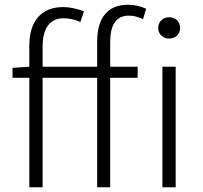

<svg xmlns="http://www.w3.org/2000/svg" viewBox="-20 -792 857 812"><path d="M33 -505V-463.1H104V0H160.2V-463.1H391V0H446V-463.1H562.1V-509.9H446V-614C446 -685 469.8 -725.9 524.9 -725.9C544 -725.9 563.9 -720.9 584.9 -710.9L598 -755C574.9 -766 547.9 -772 522 -772C436.1 -772 391 -717.7 391 -616.8V-509.9H160.2V-595.2C160.2 -671.2 190 -714.8 248.9 -714.8C272 -714.8 295.8 -709.9 320 -698.9L334.9 -744C306.8 -755 276.3 -762.1 247.2 -762.1C156.2 -762.1 104 -704.9 104 -598V-509.9ZM666.9 0H723V-509.9H666.9ZM649.1 -672.9C649.1 -647 670.1 -628.9 695 -628.9C720.9 -628.9 741.8 -647 741.8 -672.9C741.8 -702.1 720.9 -719.1 695 -719.1C670.1 -719.1 649.1 -702.1 649.1 -672.9Z"/></svg>

Font: Karasuma Gothic
Style: Light
Weight: 300
Designer: Rasmus Andersson / Ryoko Nishizuka
Foundry: rsms
Version: Version 1.00